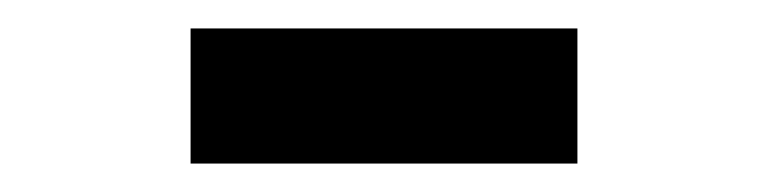

<svg xmlns="http://www.w3.org/2000/svg" viewBox="-20 -667 540 135"><path d="M114 -552V-647H386V-552Z"/></svg>

Font: SVN-Abril Fatface
Style: Regular
Weight: 400
Designer: Veronika Burian, Jos? Scaglione
Foundry: TypeTogether
Version: Version 1.001